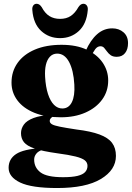

<svg xmlns="http://www.w3.org/2000/svg" viewBox="-20 -720 682 992"><path d="M374.5 -51Q318.5 -59.5 288.8 -65.5Q259 -71.5 248 -78.2Q237 -85 237 -95Q237 -103.5 243 -109.8Q249 -116 259 -120.5L251.5 -127.5Q189.5 -124 153.8 -110.5Q118 -97 103.2 -76.2Q88.5 -55.5 88.5 -32Q88.5 -4.5 103.8 14.8Q119 34 159.8 47.8Q200.5 61.5 276 72Q336 80 370 88.5Q404 97 418 108.2Q432 119.5 432 137Q432 155.5 420 168.8Q408 182 380.2 188.8Q352.5 195.5 305.5 195.5Q222.5 195.5 189.5 170.8Q156.5 146 156.5 104.5Q156.5 87.5 168 73.5Q179.5 59.5 200 54.5L194.5 45Q101.5 50.5 63 76Q24.5 101.5 24.5 147Q24.5 194.5 84 223Q143.5 251.5 275.5 251.5Q423.5 251.5 501.2 204.8Q579 158 579 85.5Q579 45 559 18.2Q539 -8.5 494 -25.2Q449 -42 374.5 -51ZM407 -425.5 447.5 -421.5Q460.5 -450.5 472 -465.8Q483.5 -481 499 -481Q510.5 -481 518 -472.8Q525.5 -464.5 533 -453.8Q540.5 -443 552 -434.8Q563.5 -426.5 583 -426.5Q611 -426.5 626.2 -445.8Q641.5 -465 641.5 -497Q641.5 -533 618 -553.2Q594.5 -573.5 560 -573.5Q516 -573.5 481.8 -543.2Q447.5 -513 422.5 -456.5ZM539 -304.5Q539 -354 510.8 -395.8Q482.5 -437.5 429 -463Q375.5 -488.5 298 -488.5Q218.5 -488.5 160.2 -463.8Q102 -439 70.8 -395Q39.5 -351 39.5 -293Q39.5 -242 69.8 -201.5Q100 -161 157.2 -137.5Q214.5 -114 294.5 -114Q366.5 -114 421.8 -138.5Q477 -163 508 -205.8Q539 -248.5 539 -304.5ZM274.5 -443Q313.5 -443.5 336.8 -400Q360 -356.5 364 -283Q367.5 -225 351.5 -192.5Q335.5 -160 303 -159.5Q278.5 -159 259.2 -178.2Q240 -197.5 228 -234.2Q216 -271 213 -323Q211 -359 217.2 -385.5Q223.5 -412 238 -427.2Q252.5 -442.5 274.5 -443ZM290.5 -622.5Q323 -622.5 345.5 -637.5Q368 -652.5 385 -683Q396.5 -700.5 410.5 -700.5Q422 -700.5 428.5 -691.5Q435 -682.5 433.5 -668Q427.5 -597 387.5 -560Q347.5 -523 290.5 -523Q233 -523 192.8 -560Q152.5 -597 147 -668Q145.5 -682.5 151.8 -691.5Q158 -700.5 169.5 -700.5Q184 -700.5 195.5 -683Q212.5 -651 235.5 -636.8Q258.5 -622.5 290.5 -622.5Z"/></svg>

Font: Fraunces
Style: Bold
Weight: 700
Version: Version 1.000;[b76b70a41]